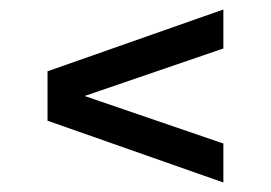

<svg xmlns="http://www.w3.org/2000/svg" viewBox="-20 -514 570 404"><path d="M450 -130 80 -260V-364L450 -494V-412L123 -300V-324L450 -212Z"/></svg>

Font: Changa ExtraLight
Style: Regular
Weight: 400
Version: Version 3.002; ttfautohint (v1.8.2)